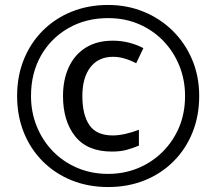

<svg xmlns="http://www.w3.org/2000/svg" viewBox="-20 -744 872 774"><path d="M416 10Q336 10 269 -17Q202 -44 152.5 -93.5Q103 -143 76 -210Q49 -277 49 -357Q49 -437 76 -504Q103 -571 152.5 -620.5Q202 -670 269 -697Q336 -724 416 -724Q492 -724 558.5 -697Q625 -670 675.5 -620.5Q726 -571 754.5 -504Q783 -437 783 -357Q783 -277 756 -210Q729 -143 679.5 -93.5Q630 -44 563 -17Q496 10 416 10ZM416 -43Q480 -43 536 -66Q592 -89 635 -131.5Q678 -174 702 -231Q726 -288 726 -357Q726 -422 703 -479Q680 -536 638.5 -579Q597 -622 540.5 -646.5Q484 -671 416 -671Q326 -671 255.5 -630.5Q185 -590 145 -519.5Q105 -449 105 -357Q105 -292 128 -235Q151 -178 192.5 -135Q234 -92 291 -67.5Q348 -43 416 -43ZM431 -133Q332 -133 283 -194.5Q234 -256 234 -357Q234 -422 257 -472.5Q280 -523 325 -551.5Q370 -580 435 -580Q500 -580 558 -550L529 -489Q479 -515 436 -515Q377 -515 344.5 -473Q312 -431 312 -357Q312 -281 340.5 -239.5Q369 -198 435 -198Q458 -198 486.5 -204.5Q515 -211 540 -221V-157Q516 -147 491 -140Q466 -133 431 -133Z"/></svg>

Font: Noto Sans Medefaidrin
Style: Regular
Weight: 400
Designer: Dalton Maag Ltd
Foundry: Dalton Maag Ltd
Version: Version 1.002; ttfautohint (v1.8.4.7-5d5b)